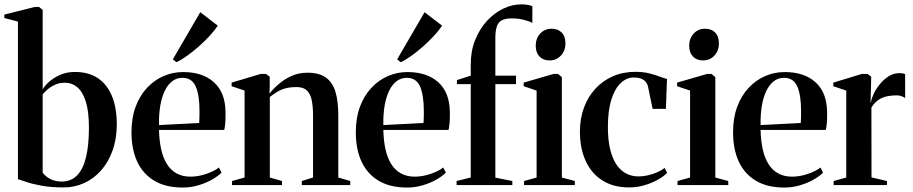

<svg xmlns="http://www.w3.org/2000/svg" viewBox="-27 -850 4196 882"><path d="M-7 -767V-783L132.5 -818H152.5L169 -804.5V-439Q175.5 -452.5 195.5 -471.5Q215.5 -490.5 246.8 -505Q278 -519.5 317 -519.5Q380 -519.5 422.8 -490.8Q465.5 -462 487.5 -408.2Q509.5 -354.5 509.5 -279.5Q509.5 -212.5 490.2 -158.8Q471 -105 437.2 -67Q403.5 -29 359.5 -9Q315.5 11 266.5 11Q205 11 160.8 2.5Q116.5 -6 90 -15.5Q63.5 -25 55.5 -27V-751ZM272.5 -470Q245 -470 224.5 -460.2Q204 -450.5 190.2 -438Q176.5 -425.5 169 -416.5V-57.5Q178.5 -42 201.8 -29Q225 -16 256.5 -16Q299 -16 326.8 -44Q354.5 -72 368 -127.2Q381.5 -182.5 381.5 -263.5Q381.5 -338.5 367 -383.8Q352.5 -429 327.8 -449.5Q303 -470 272.5 -470Z M812.5 11.5Q734.5 11.5 682.2 -19.5Q630 -50.5 603.5 -107.2Q577 -164 577 -242.5Q577 -308.5 596 -359.5Q615 -410.5 648.2 -446.2Q681.5 -482 724.2 -500.5Q767 -519 814 -519Q904 -519 956 -472Q1008 -425 1009 -335.5Q1009.5 -304 1007.8 -284.2Q1006 -264.5 1003 -253H703.5Q704.5 -205 713 -165.8Q721.5 -126.5 738.8 -98Q756 -69.5 783.2 -54Q810.5 -38.5 848 -38.5Q883.5 -38.5 920.2 -51Q957 -63.5 978.5 -80.5L990.5 -57Q974.5 -40.5 946.8 -24.8Q919 -9 884.2 1.2Q849.5 11.5 812.5 11.5ZM703.5 -275.5 888 -285Q889 -299.5 889.2 -312Q889.5 -324.5 889.5 -338.5Q889.5 -413.5 872 -453Q854.5 -492.5 811 -492.5Q784.5 -492.5 764.2 -477Q744 -461.5 730 -432.8Q716 -404 709.2 -364.2Q702.5 -324.5 703.5 -275.5ZM783 -564.5 767 -577.5 893 -794 973.5 -732Q958.5 -709.5 935.8 -685Q913 -660.5 886.8 -637.2Q860.5 -614 834 -594.8Q807.5 -575.5 784 -564.5Z M1096.5 -34.5V-434L1037 -454V-470.5L1171 -510.5H1195L1212 -497.5V-458.5L1211 -420Q1229 -443 1254.8 -465Q1280.5 -487 1313.2 -501.5Q1346 -516 1384.5 -516Q1439 -516 1470 -493.8Q1501 -471.5 1514 -428Q1527 -384.5 1527 -321.5V-34.5L1582 -18.5V0H1359.5V-18.5L1411 -34.5V-319.5Q1411 -359.5 1405.2 -388.8Q1399.5 -418 1383.2 -434Q1367 -450 1335.5 -450Q1307 -450 1285.8 -444.5Q1264.5 -439 1247.2 -428.5Q1230 -418 1212.5 -404.5V-34.5L1268.5 -18.5V0H1039V-18.5Z M1843 11.5Q1765 11.5 1712.8 -19.5Q1660.5 -50.5 1634 -107.2Q1607.5 -164 1607.5 -242.5Q1607.5 -308.5 1626.5 -359.5Q1645.5 -410.5 1678.8 -446.2Q1712 -482 1754.8 -500.5Q1797.5 -519 1844.5 -519Q1934.5 -519 1986.5 -472Q2038.5 -425 2039.5 -335.5Q2040 -304 2038.2 -284.2Q2036.5 -264.5 2033.5 -253H1734Q1735 -205 1743.5 -165.8Q1752 -126.5 1769.2 -98Q1786.5 -69.5 1813.8 -54Q1841 -38.5 1878.5 -38.5Q1914 -38.5 1950.8 -51Q1987.5 -63.5 2009 -80.5L2021 -57Q2005 -40.5 1977.2 -24.8Q1949.5 -9 1914.8 1.2Q1880 11.5 1843 11.5ZM1734 -275.5 1918.5 -285Q1919.5 -299.5 1919.8 -312Q1920 -324.5 1920 -338.5Q1920 -413.5 1902.5 -453Q1885 -492.5 1841.5 -492.5Q1815 -492.5 1794.8 -477Q1774.5 -461.5 1760.5 -432.8Q1746.5 -404 1739.8 -364.2Q1733 -324.5 1734 -275.5ZM1813.5 -564.5 1797.5 -577.5 1923.5 -794 2004 -732Q1989 -709.5 1966.2 -685Q1943.5 -660.5 1917.2 -637.2Q1891 -614 1864.5 -594.8Q1838 -575.5 1814.5 -564.5Z M2070.5 0V-18.5L2135.5 -34.5V-463.5H2072V-482L2135.5 -502.5V-554.5Q2135.5 -616 2155.8 -666.5Q2176 -717 2209.8 -753.8Q2243.5 -790.5 2284.5 -810.2Q2325.5 -830 2367.5 -830Q2387 -830 2399.8 -827.2Q2412.5 -824.5 2418.5 -821.5V-744.5Q2405 -752.5 2379.5 -759Q2354 -765.5 2323.5 -765.5Q2297 -765.5 2280.5 -758Q2264 -750.5 2256.2 -730.8Q2248.5 -711 2248.5 -674V-502.5H2343.5V-463.5H2248.5V-34L2326.5 -18.5V0ZM2380.5 0V-18.5L2438 -34.5V-434L2378.5 -454V-470.5L2516.5 -510.5H2536.5L2554 -495.5V-34.5L2613.5 -18.5V0ZM2497 -572.5Q2468.5 -572.5 2451.2 -590.5Q2434 -608.5 2434 -639.5Q2434 -674 2454.8 -696Q2475.5 -718 2506.5 -718H2507.5Q2536 -718 2553.2 -700.5Q2570.5 -683 2570.5 -651Q2570.5 -617 2549.8 -594.8Q2529 -572.5 2498 -572.5Z M2863.5 11Q2790.5 11 2740 -21.2Q2689.5 -53.5 2663.2 -111.2Q2637 -169 2637 -245.5Q2637 -305.5 2655.5 -355.5Q2674 -405.5 2708 -442.5Q2742 -479.5 2788.8 -499.8Q2835.5 -520 2892 -520Q2928 -520 2955.8 -513Q2983.5 -506 3004 -498Q3024.5 -490 3037 -487.5L3032 -350H2971L2950 -451Q2948.5 -461 2941.8 -471Q2935 -481 2921.2 -487.5Q2907.5 -494 2883.5 -494Q2852 -494 2825 -469Q2798 -444 2781.8 -393.5Q2765.5 -343 2765.5 -265.5Q2765.5 -209.5 2775.2 -167.2Q2785 -125 2803.2 -96.5Q2821.5 -68 2847.8 -53.8Q2874 -39.5 2906.5 -39.5Q2927.5 -39.5 2950 -44.8Q2972.5 -50 2992.8 -59Q3013 -68 3026 -78.5L3037.5 -56Q3022.5 -40 2995 -24.5Q2967.5 -9 2933.2 1Q2899 11 2863.5 11Z M3085.5 0V-18.5L3143 -34.5V-434L3083.5 -454V-470.5L3221.5 -510.5H3241.5L3259 -495.5V-34.5L3318.5 -18.5V0ZM3202 -572.5Q3173.5 -572.5 3156.2 -590.5Q3139 -608.5 3139 -639.5Q3139 -674 3159.8 -696Q3180.5 -718 3211.5 -718H3212.5Q3241 -718 3258.2 -700.5Q3275.5 -683 3275.5 -651Q3275.5 -617 3254.8 -594.8Q3234 -572.5 3203 -572.5Z M3576 11.5Q3498 11.5 3445.8 -19.5Q3393.5 -50.5 3367 -107.2Q3340.5 -164 3340.5 -242.5Q3340.5 -308.5 3359.5 -359.5Q3378.5 -410.5 3411.8 -446.2Q3445 -482 3487.8 -500.5Q3530.5 -519 3577.5 -519Q3667.5 -519 3719.5 -472Q3771.5 -425 3772.5 -335.5Q3773 -304 3771.2 -284.2Q3769.5 -264.5 3766.5 -253H3467Q3468 -205 3476.5 -165.8Q3485 -126.5 3502.2 -98Q3519.5 -69.5 3546.8 -54Q3574 -38.5 3611.5 -38.5Q3647 -38.5 3683.8 -51Q3720.5 -63.5 3742 -80.5L3754 -57Q3738 -40.5 3710.2 -24.8Q3682.5 -9 3647.8 1.2Q3613 11.5 3576 11.5ZM3467 -275.5 3651.5 -285Q3652.5 -299.5 3652.8 -312Q3653 -324.5 3653 -338.5Q3653 -413.5 3635.5 -453Q3618 -492.5 3574.5 -492.5Q3548 -492.5 3527.8 -477Q3507.5 -461.5 3493.5 -432.8Q3479.5 -404 3472.8 -364.2Q3466 -324.5 3467 -275.5Z M3802.5 0V-18.5L3860.5 -34.5V-434L3801 -454V-470.5L3932.5 -510.5H3958L3975 -498L3974.5 -464.5L3972 -377.5L3974.5 -383Q3977 -399.5 3987.8 -421.5Q3998.5 -443.5 4016 -464.8Q4033.5 -486 4056 -500Q4078.5 -514 4104.5 -514Q4114.5 -514 4120.8 -512.8Q4127 -511.5 4131 -509.5V-399.5Q4126 -403.5 4115.8 -407.8Q4105.5 -412 4091.5 -412Q4068.5 -412 4047.2 -407.5Q4026 -403 4008 -390.8Q3990 -378.5 3976 -356L3976.5 -35L4047.5 -18.5V0Z"/></svg>

Font: Merriweather 144pt SemiBold
Style: Regular
Weight: 600
Version: Version 2.100